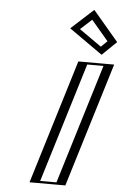

<svg xmlns="http://www.w3.org/2000/svg" viewBox="-72 -1223 814 1271"><g transform="rotate(5 335.5 -587.0)"><path d="M639.2 -825 387 0H199L451.2 -825ZM500.2 -1152 374 -1037 569.9 -899 649.4 -976ZM619.6 -810 376.6 -15H218.6L461.6 -810ZM495.6 -1130.4 397.9 -1041.3 571.7 -918.8 628.5 -973.7ZM619.6 -810H461.6L218.6 -15H376.6ZM495.6 -1130.4 628.5 -973.7 571.7 -918.8 397.9 -1041.3ZM639.2 -825H451.2L199 0H387ZM500.2 -1152 649.4 -976 569.9 -899 374 -1037ZM594.6 -810 351.6 -15H243.6L486.6 -810ZM493.8 -1108.1 606.8 -974.9 565.9 -935.3 418.3 -1039.3ZM664.2 -825H426.2L174 0H412ZM502 -1174.3 353.6 -1038.9 575.6 -882.4 671.1 -974.8Z"/></g></svg>

Font: Hussar Outliner
Style: Obl
Weight: 700
Foundry: Cannot Into Space Fonts
Version: Version 0.92